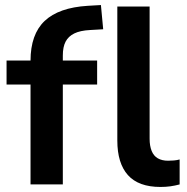

<svg xmlns="http://www.w3.org/2000/svg" viewBox="-20 -731 743 761"><path d="M101 0V-396H6V-491H138L101 -457V-490Q101 -595 157 -648Q213 -701 328 -708L380 -711L389 -615L337 -612Q298 -610 274.5 -598.5Q251 -587 240 -566Q229 -545 229 -511V-477L212 -491H365V-396H229V0ZM616 10Q529 10 487 -37Q445 -84 445 -174V-705H573V-181Q573 -153 581 -133Q589 -113 605.5 -103.5Q622 -94 646 -94Q658 -94 669.5 -95Q681 -96 692 -99V0Q673 5 655 7.5Q637 10 616 10Z"/></svg>

Font: Nunito Sans 11pt
Style: Bold
Weight: 700
Version: Version 3.101;gftools[0.9.27]